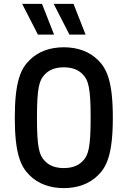

<svg xmlns="http://www.w3.org/2000/svg" viewBox="-20 -955 656 987"><path d="M308 12C379 12 440 -10 484 -54C529 -98 560 -164 560 -350C560 -536 529 -602 484 -646C440 -690 379 -712 308 -712C237 -712 176 -690 132 -646C87 -602 56 -536 56 -350C56 -164 87 -98 132 -54C176 -10 237 12 308 12ZM308 -91C265 -91 232 -104 210 -128C182 -157 170 -195 170 -350C170 -505 182 -543 210 -572C232 -596 265 -609 308 -609C351 -609 384 -596 406 -572C434 -543 446 -505 446 -350C446 -195 434 -157 406 -128C384 -104 351 -91 308 -91ZM258 -777 196 -935H94L175 -777ZM420 -777 358 -935H256L337 -777Z"/></svg>

Font: Finlandica Medium
Style: Regular
Weight: 500
Designer: Niklas Ekholm, Juho Hiilivirta, Jaakko Suomalainen
Foundry: Helsinki Type Studio
Version: Version 2.000;Glyphs 3.2 (3202)